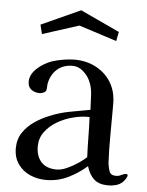

<svg xmlns="http://www.w3.org/2000/svg" viewBox="-54 -805 652 849"><g transform="rotate(5 272.0 -380.5)"><path d="M355 -116Q353 -160 352.5 -205Q352 -250 350 -294H341Q310 -294 274 -284.5Q238 -275 206 -256Q174 -237 153.5 -209Q133 -181 133 -145Q133 -101 156.5 -75.5Q180 -50 225 -50Q245 -50 270 -61Q295 -72 318 -87.5Q341 -103 355 -116ZM540 -52Q540 -45 533.5 -35.5Q527 -26 522 -21Q509 -9 492 -4.5Q475 0 458 0Q417 0 395 -20Q373 -40 362 -77Q325 -44 279.5 -22Q234 0 183 0Q144 0 111 -14.5Q78 -29 57.5 -58Q37 -87 37 -128Q37 -168 57 -198Q77 -228 108 -249Q139 -270 172 -283Q215 -301 260.5 -309.5Q306 -318 351 -326Q350 -356 348 -393Q346 -430 332 -457Q322 -478 301.5 -495.5Q281 -513 256 -513Q214 -513 187 -489Q160 -465 152 -424Q151 -417 151 -409Q151 -401 149 -395Q147 -388 137.5 -384Q128 -380 121 -380Q99 -380 83.5 -391.5Q68 -403 68 -427Q68 -440 72 -449Q78 -466 93.5 -481.5Q109 -497 128.5 -508.5Q148 -520 164 -525Q186 -532 213 -536.5Q240 -541 262 -541Q315 -541 357.5 -518.5Q400 -496 424.5 -456Q449 -416 449 -361V-330Q449 -272 448.5 -214.5Q448 -157 451 -99Q453 -80 459 -62.5Q465 -45 489 -45Q501 -45 512.5 -51Q524 -57 533 -57Q540 -57 540 -52ZM446 -680 438 -639 270 -693 108 -641 98 -682 272 -761Z"/></g></svg>

Font: Kaisei Tokumin Medium
Style: Regular
Weight: 500
Designer: Font-Kai, 金井和夫
Foundry: KAZUO KANAI
Version: Version 5.003